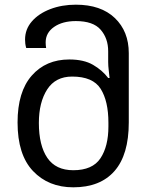

<svg xmlns="http://www.w3.org/2000/svg" viewBox="-20 -790 645 820"><path d="M293 10Q187 10 121 -59.5Q55 -129 55 -267Q55 -398 115.5 -467Q176 -536 276 -536Q338 -536 377.5 -513Q417 -490 442 -457H448Q447 -468 444.5 -488.5Q442 -509 442 -525V-571Q442 -626 410 -663Q378 -700 304 -700Q247 -700 211 -675Q175 -650 175 -609Q175 -603 175.5 -597Q176 -591 177 -585H92Q89 -595 88 -604Q87 -613 87 -621Q87 -665 116 -698.5Q145 -732 194.5 -751Q244 -770 304 -770Q411 -770 470.5 -713Q530 -656 530 -563V-267Q530 -129 469 -59.5Q408 10 293 10ZM293 -63Q375 -63 409 -114Q443 -165 443 -250V-266Q443 -358 410 -410.5Q377 -463 288 -463Q217 -463 181.5 -408Q146 -353 146 -265Q146 -169 182 -116Q218 -63 293 -63Z"/></svg>

Font: Go Noto Kurrent-Regular
Style: Regular
Weight: 400
Designer: Monotype Design Team
Foundry: Monotype Imaging Inc.
Version: Version 2.012; ttfautohint (v1.8.4.7-5d5b)